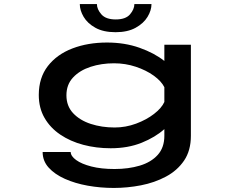

<svg xmlns="http://www.w3.org/2000/svg" viewBox="-20 -721 1140 948"><path d="M526.5 11Q455 11 391 -6Q327 -23 277.5 -56.5Q228 -90 199.8 -139Q171.5 -188 171.5 -252Q171.5 -337 216.2 -394.8Q261 -452.5 337.5 -481.8Q414 -511 508.5 -511Q596 -511 669.2 -485Q742.5 -459 791.5 -420V-500H922.5V-50.5Q922.5 22.5 888.8 72Q855 121.5 799 151.2Q743 181 676 194Q609 207 542 207Q476 207 413.2 195.8Q350.5 184.5 300.2 162Q250 139.5 220.2 106.5Q190.5 73.5 190.5 29.5H329Q329.5 50 356 69.2Q382.5 88.5 431 101Q479.5 113.5 545.5 113.5Q614.5 113.5 670.2 96.8Q726 80 758.8 43.8Q791.5 7.5 791.5 -50.5V-83.5Q747 -43.5 679.5 -16.2Q612 11 526.5 11ZM308 -250.5Q308 -197.5 341 -162.2Q374 -127 428.2 -109.2Q482.5 -91.5 546 -91.5Q600.5 -91.5 651.8 -110.5Q703 -129.5 740.5 -158.5Q778 -187.5 791.5 -217.5V-290.5Q776.5 -320.5 739 -347.5Q701.5 -374.5 650.2 -391.5Q599 -408.5 543 -408.5Q480.5 -408.5 427 -391Q373.5 -373.5 340.8 -338.5Q308 -303.5 308 -250.5ZM550.5 -562Q490.5 -562 451.2 -583.8Q412 -605.5 393 -637.8Q374 -670 374 -701H458.5Q458.5 -675.5 480.5 -650.2Q502.5 -625 551.5 -625Q600.5 -625 622 -650.2Q643.5 -675.5 643.5 -701H728Q728 -670 708.5 -637.8Q689 -605.5 649.5 -583.8Q610 -562 550.5 -562Z"/></svg>

Font: Trispace Expanded Medium
Style: Regular
Weight: 500
Width: 7
Designer: Tyler Finck
Foundry: Etcetera Type Company
Version: Version 1.210; ttfautohint (v1.8.3)